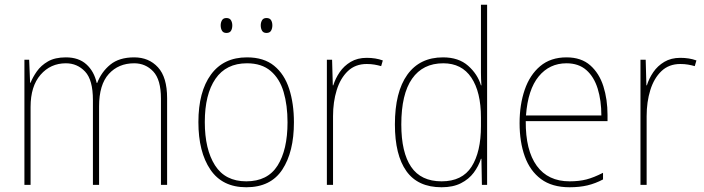

<svg xmlns="http://www.w3.org/2000/svg" viewBox="-20 -846 2972 810"><path d="M546 -604Q608 -604 646.5 -562Q685 -520 685 -432V-66H659V-430Q659 -510 626.5 -544.5Q594 -579 546 -579Q480 -579 439 -534Q398 -489 398 -397V-66H372V-424Q372 -509 339 -544Q306 -579 258 -579Q193 -579 151 -530.5Q109 -482 109 -395V-66H83V-594H103L107 -497H109Q118 -520 135.5 -545Q153 -570 182.5 -587Q212 -604 258 -604Q312 -604 344.5 -574.5Q377 -545 388 -496H390Q408 -543 445.5 -573.5Q483 -604 546 -604Z M1220 -330Q1220 -205 1171 -130.5Q1122 -56 1019 -56Q918 -56 867.5 -130.5Q817 -205 817 -331Q817 -459 870 -531.5Q923 -604 1022 -604Q1093 -604 1136.5 -568.5Q1180 -533 1200 -471Q1220 -409 1220 -330ZM844 -331Q844 -216 887 -148.5Q930 -81 1019 -81Q1109 -81 1151 -147.5Q1193 -214 1193 -330Q1193 -402 1176.5 -458Q1160 -514 1122 -546.5Q1084 -579 1022 -579Q934 -579 889 -513.5Q844 -448 844 -331ZM911 -739Q911 -751 916.5 -760.5Q922 -770 935 -770Q949 -770 954.5 -760.5Q960 -751 960 -739Q960 -725 954.5 -716Q949 -707 935 -707Q922 -707 916.5 -716.5Q911 -726 911 -739ZM1080 -739Q1080 -751 1085.5 -760.5Q1091 -770 1104 -770Q1118 -770 1123.5 -761Q1129 -752 1129 -739Q1129 -726 1123.5 -716.5Q1118 -707 1104 -707Q1091 -707 1085.5 -716.5Q1080 -726 1080 -739Z M1527 -602Q1565 -602 1595 -591L1588 -567Q1574 -571 1559.5 -573.5Q1545 -576 1527 -576Q1479 -576 1447.5 -546Q1416 -516 1400.5 -466Q1385 -416 1385 -356V-66H1359V-594H1381L1384 -486H1386Q1395 -515 1413 -541.5Q1431 -568 1459.5 -585Q1488 -602 1527 -602Z M1843 -56Q1743 -56 1694.5 -124Q1646 -192 1646 -321Q1646 -458 1698.5 -531Q1751 -604 1849 -604Q1915 -604 1955 -568.5Q1995 -533 2009 -486H2011Q2009 -514 2009 -540Q2009 -566 2009 -592V-826H2035V-66H2013L2011 -176H2009Q1999 -145 1978.5 -117.5Q1958 -90 1924.5 -73Q1891 -56 1843 -56ZM1843 -81Q1930 -81 1969.5 -143Q2009 -205 2009 -314V-350Q2009 -458 1968.5 -518.5Q1928 -579 1850 -579Q1764 -579 1718.5 -514Q1673 -449 1673 -321Q1673 -203 1714.5 -142Q1756 -81 1843 -81Z M2370 -604Q2432 -604 2470 -570.5Q2508 -537 2525.5 -482Q2543 -427 2543 -361V-335H2198Q2197 -212 2244.5 -146.5Q2292 -81 2383 -81Q2423 -81 2454 -89Q2485 -97 2524 -117V-89Q2492 -72 2458.5 -64Q2425 -56 2383 -56Q2309 -56 2262.5 -90.5Q2216 -125 2194 -186Q2172 -247 2172 -327Q2172 -404 2193.5 -467Q2215 -530 2259 -567Q2303 -604 2370 -604ZM2370 -579Q2298 -579 2252.5 -523.5Q2207 -468 2199 -359H2517Q2517 -422 2501.5 -472Q2486 -522 2453.5 -550.5Q2421 -579 2370 -579Z M2850 -602Q2888 -602 2918 -591L2911 -567Q2897 -571 2882.5 -573.5Q2868 -576 2850 -576Q2802 -576 2770.5 -546Q2739 -516 2723.5 -466Q2708 -416 2708 -356V-66H2682V-594H2704L2707 -486H2709Q2718 -515 2736 -541.5Q2754 -568 2782.5 -585Q2811 -602 2850 -602Z"/></svg>

Font: Noto Sans Malayalam UI SemiCondensed Thin
Style: Regular
Weight: 100
Width: 4
Designer: Jelle Bosma - Monotype Design Team
Foundry: Monotype Imaging Inc.
Version: Version 2.104; ttfautohint (v1.8.4.7-5d5b)